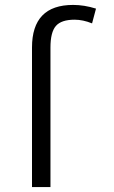

<svg xmlns="http://www.w3.org/2000/svg" viewBox="-20 -760 465 780"><path d="M110 0V-567Q110 -740 277 -740Q322 -740 370 -725L354 -665Q317 -680 283 -680Q229 -680 207 -654.5Q185 -629 185 -567V0Z"/></svg>

Font: M PLUS 1p
Style: Regular
Weight: 400
Version: Version 1.062